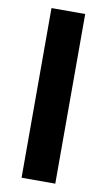

<svg xmlns="http://www.w3.org/2000/svg" viewBox="-87 -803 472 847"><g transform="rotate(10 149.0 -380.0)"><path d="M224 0H73V-760H224Z"/></g></svg>

Font: Noto Sans Lao Looped
Style: Bold
Weight: 700
Designer: Mark Frömberg, Ben Mitchell
Foundry: The Fontpad Ltd
Version: Version 1.001